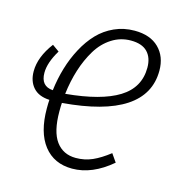

<svg xmlns="http://www.w3.org/2000/svg" viewBox="-87 -610 655 698"><g transform="rotate(15 241.0 -260.5)"><path d="M460 -415Q460 -235.4 147.9 -210Q147 -198.7 147 -178.2Q147 -102.1 173.6 -65.9Q200.2 -29.8 248 -29.8Q281.2 -29.8 310.1 -42.5Q338.9 -55.2 372.1 -81.1L393.1 -50.8Q320.3 11.2 245.1 11.2Q176.8 11.2 138.4 -37.8Q100.1 -86.9 100.1 -176.8Q100.1 -197.8 101.1 -209Q60.5 -210.9 39.8 -234.1Q19 -257.3 19 -294.9Q19 -348.6 62 -405.8L87.9 -387.2Q58.1 -337.9 58.1 -299.8Q58.1 -249 104 -246.1Q109.4 -290.5 121.6 -331.5Q133.8 -372.6 153.6 -409.4Q173.3 -446.3 199.2 -473.4Q225.1 -500.5 260.3 -516.4Q295.4 -532.2 335.9 -532.2Q395 -532.2 427.5 -500Q460 -467.8 460 -415ZM332 -494.1Q293 -494.1 260.3 -473.1Q227.5 -452.1 205.8 -416.3Q184.1 -380.4 170.4 -337.2Q156.7 -293.9 150.9 -245.1Q283.2 -257.3 349.1 -298.1Q415 -338.9 415 -414.1Q415 -451.7 394.5 -472.9Q374 -494.1 332 -494.1Z"/></g></svg>

Font: Fira Sans Compressed ExtraLight
Style: Italic
Weight: 250
Width: 3
Italic angle: -8°
Designer: Carrois Corporate & Edenspiekermann AG
Foundry: Carrois Corporate GbR & Edenspiekermann AG
Version: Version 4.203;PS 004.203;hotconv 1.0.88;makeotf.lib2.5.64775